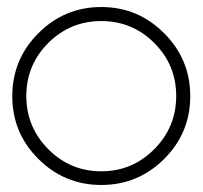

<svg xmlns="http://www.w3.org/2000/svg" viewBox="-20 -513 577 547"><path d="M419.5 -390.5Q357 -453 268.5 -453Q180 -453 117.5 -390.5Q55 -328 55 -239.5Q55 -151 117.5 -88Q180 -25 268.5 -25Q357 -25 419.5 -88Q482 -151 482 -239.5Q482 -328 419.5 -390.5ZM447.5 -60Q373 14 268.5 14Q164 14 89.5 -60Q15 -134 15 -239Q15 -344 89.5 -418.5Q164 -493 268.5 -493Q373 -493 447.5 -418.5Q522 -344 522 -239Q522 -134 447.5 -60Z"/></svg>

Font: RIT Chingam
Style: Regular
Weight: 400
Version: Version 1.2.1